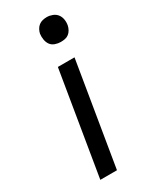

<svg xmlns="http://www.w3.org/2000/svg" viewBox="-190 -786 681 839"><g transform="rotate(-30 150.0 -366.5)"><path d="M52 0 138 -520H222L136 0ZM204 -608Q190 -608 176 -613Q162 -618 154 -629Q146 -640 143.5 -655Q141 -670 143 -685Q145 -695 150.5 -705Q156 -715 164.5 -721.5Q173 -728 183.5 -730.5Q194 -733 205 -733Q219 -733 233 -727.5Q247 -722 255.5 -711Q264 -700 266.5 -685Q269 -670 266 -655Q264 -645 258.5 -635Q253 -625 244.5 -618.5Q236 -612 225.5 -610Q215 -608 204 -608Z"/></g></svg>

Font: Iosevka Aile Oblique
Style: Regular
Weight: 400
Italic angle: -9°
Designer: Belleve Invis
Foundry: Belleve Invis
Version: Version 31.1.0; ttfautohint (v1.8.4)